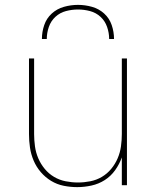

<svg xmlns="http://www.w3.org/2000/svg" viewBox="-20 -760 640 788"><path d="M297 8Q269 8 241.5 2.5Q214 -3 190 -17.5Q166 -32 147.5 -53.5Q129 -75 118 -101Q107 -127 103 -154.5Q99 -182 99 -210V-520H120V-210Q120 -185 123.5 -159.5Q127 -134 137 -110.5Q147 -87 163.5 -67Q180 -47 202 -34Q224 -21 249.5 -16Q275 -11 300 -11Q325 -11 350.5 -16Q376 -21 398 -34Q420 -47 436.5 -67Q453 -87 463 -110.5Q473 -134 476.5 -159.5Q480 -185 480 -210V-520H501V0H480V-114Q470 -86 452.5 -61.5Q435 -37 410 -21Q385 -5 355.5 1.5Q326 8 297 8ZM152 -600Q152 -629 161.5 -657Q171 -685 192.5 -704.5Q214 -724 242.5 -732Q271 -740 300 -740Q329 -740 357.5 -732Q386 -724 407.5 -704.5Q429 -685 438.5 -657Q448 -629 448 -600H428Q428 -625 419.5 -649.5Q411 -674 392.5 -691Q374 -708 349.5 -714.5Q325 -721 300 -721Q275 -721 250.5 -714.5Q226 -708 207.5 -691Q189 -674 180.5 -649.5Q172 -625 172 -600Z"/></svg>

Font: Iosevka Thin Extended
Style: Regular
Weight: 100
Width: 7
Monospace: yes
Designer: Belleve Invis
Foundry: Belleve Invis
Version: Version 32.5.0; ttfautohint (v1.8.4)